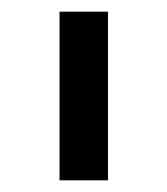

<svg xmlns="http://www.w3.org/2000/svg" viewBox="-20 -760 287 329"><path d="M82 -451V-740H165V-451Z"/></svg>

Font: IBM Plex Sans KR Text
Style: Regular
Weight: 450
Designer: Mike Abbink; Paul van der Laan; Pieter van Rosmalen; Wujin Sim; Chorong Kim; Dohee Lee;
Foundry: Sandoll Inc.
Version: Version 1.001